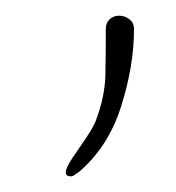

<svg xmlns="http://www.w3.org/2000/svg" viewBox="-20 -663 225 245"><path d="M70 -438Q64 -438 64 -443Q64 -449 72.5 -461.5Q81 -474 90.5 -488Q100 -502 103 -511Q114 -541 114.5 -568Q115 -595 115 -626Q115 -634 120 -638.5Q125 -643 132 -643Q139 -643 145 -638.5Q151 -634 151 -626Q151 -579 134.5 -527Q118 -475 80 -443Q78 -442 75.5 -440Q73 -438 70 -438Z"/></svg>

Font: Licorice
Style: Regular
Weight: 400
Designer: Robert E. Leuschke
Foundry: Robert E. Leuschke
Version: Version 1.010; ttfautohint (v1.8.3)